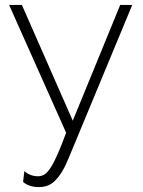

<svg xmlns="http://www.w3.org/2000/svg" viewBox="-20 -540 580 781"><path d="M79 156Q103 177 135 177Q149 177 161 169.5Q173 162 186 142Q199 122 214 88Q229 54 249 0L17 -520H69L276 -49L469 -520H518L261 99Q247 134 233 157Q219 180 204.5 194.5Q190 209 173.5 215Q157 221 138 221Q98 221 74 200Z"/></svg>

Font: Oxford Sans
Style: Regular
Weight: 300
Designer: Matt McInerney, Pablo Impallari, Rodrigo Fuenzalida
Foundry: Matt McInerney, Pablo Impallari, Rodrigo Fuenzalida
Version: Version 3.000g; ttfautohint (v1.5) -l 8 -r 28 -G 28 -x 14 -D